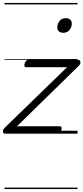

<svg xmlns="http://www.w3.org/2000/svg" viewBox="-30 -905 565 1300"><path d="M8 0Q-10 0 -10 -14Q-10 -28 0 -38L424 -450H148Q139 -450 136 -456Q133 -462 137 -475Q141 -487 147.5 -493.5Q154 -500 163 -500H497Q507 -500 511.5 -493.5Q516 -487 514.5 -478Q513 -469 504 -460L85 -50H375Q384 -50 386.5 -44Q389 -38 385 -23Q382 -12 375.5 -6Q369 0 359 0ZM399 -683Q381 -683 369.5 -692Q358 -701 358 -719Q358 -743 373 -762.5Q388 -782 416 -782Q433 -782 444.5 -773Q456 -764 456 -745Q456 -722 441 -702.5Q426 -683 399 -683ZM0 365H495V375H0ZM0 -20H495V0H0ZM0 -505H495V-500H0ZM0 -885H495V-875H0Z"/></svg>

Font: Playwrite DK Loopet Guides
Style: Regular
Weight: 400
Designer: Veronika Burian, José Scaglione
Foundry: TypeTogether
Version: Version 1.003